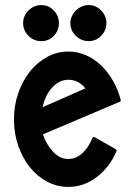

<svg xmlns="http://www.w3.org/2000/svg" viewBox="-20 -708 514 756"><path d="M249 -505Q285 -505 317.5 -491Q350 -477 377 -451.5Q404 -426 424 -391.5Q444 -357 455 -316Q457 -309 451 -307L149 -179Q163 -138 189.5 -110Q216 -82 249 -82Q279 -82 304 -104.5Q329 -127 343 -163Q346 -171 354 -167L435 -121Q441 -118 438 -111Q411 -49 360.5 -10.5Q310 28 249 28Q205 28 166 7.5Q127 -13 98 -49Q69 -85 52 -133.5Q35 -182 35 -238Q35 -293 52 -341.5Q69 -390 98 -426.5Q127 -463 166 -484Q205 -505 249 -505ZM316 -360Q289 -394 249 -394Q214 -394 186 -364Q158 -334 148 -286ZM329 -546Q300 -546 278.5 -567Q257 -588 257 -617Q257 -631 263 -644Q269 -657 278.5 -666.5Q288 -676 301 -682Q314 -688 329 -688Q358 -688 378.5 -666.5Q399 -645 399 -617Q399 -588 378.5 -567Q358 -546 329 -546ZM143 -546Q113 -546 92 -567Q71 -588 71 -617Q71 -645 92 -666.5Q113 -688 143 -688Q172 -688 192 -666.5Q212 -645 212 -617Q212 -588 192 -567Q172 -546 143 -546Z"/></svg>

Font: RonaldsonGothic
Style: Regular
Weight: 400
Designer: Mr. Robertson for MacKellar, Smiths & Jordan Co. Philadelphia
Foundry: CAT-Fonts Peter Wiegel
Version: Version 1.000